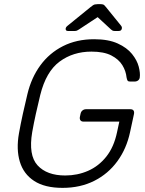

<svg xmlns="http://www.w3.org/2000/svg" viewBox="-20 -900 704 930"><path d="M283 10Q197 10 145.5 -23.5Q94 -57 76 -117Q58 -177 72 -255Q80 -300 91 -350Q102 -400 113 -445Q132 -524 175.5 -583.5Q219 -643 285 -676.5Q351 -710 436 -710Q505 -710 550 -689.5Q595 -669 619.5 -638.5Q644 -608 652 -577Q660 -546 657 -525Q656 -516 649 -510.5Q642 -505 632 -505H610Q601 -505 598 -509.5Q595 -514 593 -525Q590 -556 572.5 -584.5Q555 -613 519 -631.5Q483 -650 423 -650Q334 -650 268.5 -601.5Q203 -553 175 -440Q164 -395 154 -350Q144 -305 136 -260Q117 -148 162 -99Q207 -50 296 -50Q355 -50 406.5 -72.5Q458 -95 495 -141.5Q532 -188 547 -260L558 -311H384Q374 -311 369.5 -317.5Q365 -324 367 -334L370 -348Q372 -359 379.5 -365Q387 -371 397 -371H611Q622 -371 626.5 -365Q631 -359 629 -348L610 -260Q593 -180 548.5 -119Q504 -58 436.5 -24Q369 10 283 10ZM309 -750Q298 -750 298 -760Q298 -768 307 -775L419 -866Q432 -877 439.5 -878.5Q447 -880 454 -880H464Q472 -880 478.5 -878.5Q485 -877 493 -866L566 -776Q572 -769 570 -761Q568 -750 555 -750H535Q529 -750 525 -752Q521 -754 518 -757L453 -817L362 -757Q357 -754 353 -752Q349 -750 343 -750Z"/></svg>

Font: Rubik Light
Style: Italic
Weight: 300
Italic angle: -12°
Designer: Hubert and Fischer
Foundry: Hubert and Fischer
Version: Version 2.300;gftools[0.9.30]